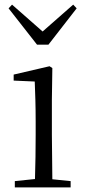

<svg xmlns="http://www.w3.org/2000/svg" viewBox="-20 -809 368 829"><path d="M32 -789 17 -773 140 -616H189L311 -773L296 -789L164 -673ZM130 0H285V-27L206 -35L204 -227V-378L206 -515L194 -523L39 -487V-461L130 -457C132 -407 134 -352 134 -285V-227C134 -173 133 -91 131 -36L44 -27V0Z"/></svg>

Font: Source Han Serif CN Light
Style: Regular
Weight: 300
Designer: Ryoko NISHIZUKA 西塚涼子 (kana & ideographs); Frank Grießhammer (Latin, Greek & Cyrillic); Wenlong ZHANG 张文龙 (bopomofo); San
Foundry: Adobe
Version: Version 2.003;hotconv 1.1.1;makeotfexe 2.6.0